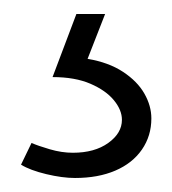

<svg xmlns="http://www.w3.org/2000/svg" viewBox="-20 -33 246 274"><path d="M55 77Q87 77 109 86.5Q131 96 142.5 110Q154 124 154 138Q154 157 134.5 171Q115 185 84 185Q68 185 51 180Q34 175 25 171L10 202Q23 210 46 215.5Q69 221 87 221Q120 221 144.5 210.5Q169 200 182.5 180.5Q196 161 196 136Q196 118 186 100.5Q176 83 155.5 69.5Q135 56 105 51L130 -13H89Z"/></svg>

Font: Catamaran Thin Thin
Style: Regular
Weight: 250
Version: Version 2.000